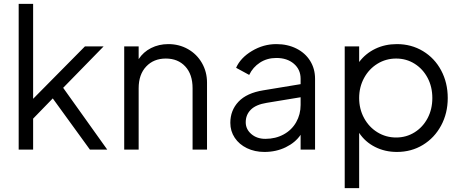

<svg xmlns="http://www.w3.org/2000/svg" viewBox="-20 -777 2400 997"><path d="M77 -757H152V-264L421 -536H518L308 -321L537 0H447L254 -266L152 -161V0H77Z M625 -536H700V-470Q724 -507 764.5 -527.5Q805 -548 854 -548Q910 -548 956 -522Q1002 -496 1028.5 -450Q1055 -404 1055 -348V0H980V-319Q980 -391 942 -432Q904 -473 841 -473Q778 -473 739 -431.5Q700 -390 700 -319V0H625Z M1176 -139Q1176 -204 1218.5 -249Q1261 -294 1347 -308L1541 -340V-368Q1541 -416 1506 -446Q1471 -476 1415 -476Q1367 -476 1330 -452Q1293 -428 1274 -388L1206 -425Q1229 -477 1288.5 -512.5Q1348 -548 1415 -548Q1473 -548 1519 -525Q1565 -502 1590.5 -461Q1616 -420 1616 -368V0H1541V-77Q1514 -37 1464 -12.5Q1414 12 1353 12Q1303 12 1262.5 -7.5Q1222 -27 1199 -61.5Q1176 -96 1176 -139ZM1358 -56Q1411 -56 1453 -79Q1495 -102 1518 -142.5Q1541 -183 1541 -232V-272L1365 -243Q1309 -234 1282.5 -207.5Q1256 -181 1256 -142Q1256 -106 1285 -81Q1314 -56 1358 -56Z M1770 -536H1845V-455Q1878 -499 1928.5 -523.5Q1979 -548 2041 -548Q2116 -548 2176.5 -511.5Q2237 -475 2271 -411Q2305 -347 2305 -268Q2305 -189 2270.5 -125Q2236 -61 2176 -24.5Q2116 12 2041 12Q1979 12 1927.5 -14Q1876 -40 1845 -87V200H1770ZM2037 -63Q2090 -63 2133 -90Q2176 -117 2200.5 -163.5Q2225 -210 2225 -268Q2225 -326 2200.5 -372.5Q2176 -419 2133 -446Q2090 -473 2037 -473Q1984 -473 1940 -446Q1896 -419 1870.5 -372Q1845 -325 1845 -268Q1845 -211 1870.5 -164Q1896 -117 1940 -90Q1984 -63 2037 -63Z"/></svg>

Font: Evergrow Sans 
Style: Regular
Weight: 400
Foundry: 10Web
Version: Version 1.000